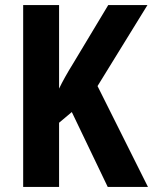

<svg xmlns="http://www.w3.org/2000/svg" viewBox="-20 -734 601 754"><path d="M561 0H403L262 -294L212 -252V0H71V-714H212V-386Q222 -407 236 -432Q250 -457 268 -486L405 -714H559L363 -396Z"/></svg>

Font: Noto Sans Khmer Condensed
Style: Bold
Weight: 700
Width: 3
Designer: Danh Hong and the Monotype Design Team
Foundry: Monotype Imaging Inc.
Version: Version 2.004